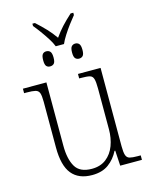

<svg xmlns="http://www.w3.org/2000/svg" viewBox="-128 -942 811 1034"><g transform="rotate(-15 277.5 -425.5)"><path d="M245 -711Q237 -732 221 -757Q205 -782 187.5 -806Q170 -830 155 -848V-861H169Q201 -832 224.5 -807Q248 -782 269 -752Q290 -782 313 -807Q336 -832 368 -861H383V-848Q368 -830 350 -806Q332 -782 316 -757Q300 -732 291 -711ZM188 -614Q175 -614 167.5 -622.5Q160 -631 160 -655Q160 -680 167.5 -689Q175 -698 188 -698Q202 -698 210 -689Q218 -680 218 -655Q218 -631 210 -622.5Q202 -614 188 -614ZM350 -614Q337 -614 329 -622.5Q321 -631 321 -655Q321 -680 329 -689Q337 -698 350 -698Q363 -698 371 -689Q379 -680 379 -655Q379 -631 371 -622.5Q363 -614 350 -614ZM256 10Q181 10 143 -36.5Q105 -83 105 -184V-439Q105 -473 99.5 -488Q94 -503 78 -507Q62 -511 30 -511H15V-536H146V-183Q146 -109 171 -66Q196 -23 263 -23Q311 -23 343 -48Q375 -73 390.5 -114.5Q406 -156 406 -205V-433Q406 -469 401 -486Q396 -503 380.5 -507Q365 -511 332 -511H322V-536H448V-99Q448 -65 453.5 -49Q459 -33 474 -29Q489 -25 518 -25H535V0H414L409 -85H405Q384 -43 348 -16.5Q312 10 256 10Z"/></g></svg>

Font: Noto Serif SemiCondensed ExtraLight
Style: Regular
Weight: 200
Width: 4
Designer: Monotype Design Team
Foundry: Monotype Imaging Inc.
Version: Version 2.014